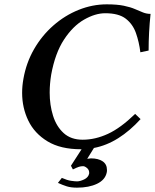

<svg xmlns="http://www.w3.org/2000/svg" viewBox="-20 -678 714 885"><path d="M354 10Q259 10 199 -26.5Q139 -63 110.5 -122Q82 -181 82 -250Q82 -282 88 -315Q101 -389 137 -451.5Q173 -514 226 -560.5Q279 -607 342.5 -632.5Q406 -658 472 -658Q520 -658 551 -651.5Q582 -645 602.5 -636Q623 -627 639.5 -620.5Q656 -614 674 -614Q665 -527 665 -445L627 -437Q621 -485 606.5 -526Q592 -567 559.5 -592Q527 -617 465 -617Q419 -617 367.5 -587.5Q316 -558 275 -495.5Q234 -433 216 -334Q209 -292 209 -251Q209 -194 224.5 -144.5Q240 -95 273.5 -64.5Q307 -34 361 -34Q419 -34 477.5 -61Q536 -88 603 -153L628 -129Q579 -75 525 -41Q471 -7 413 4L382 54L399 52Q433 52 453 65.5Q473 79 473 105Q473 107 473 110.5Q473 114 472 117Q465 151 427.5 169Q390 187 335 187Q307 187 288 181Q269 175 247 165L265 142Q290 153 308 155.5Q326 158 335 158Q349 158 368 149Q387 140 391 122V117Q391 105 381 96.5Q371 88 363 88Q353 88 343.5 91Q334 94 316 103L307 86L356 10Z"/></svg>

Font: Libertinus Serif Semibold Italic
Style: Regular
Weight: 600
Italic angle: -11.5°
Designer: Philipp H. Poll, Khaled Hosny
Foundry: Caleb Maclennan
Version: Version 7.051;RELEASE